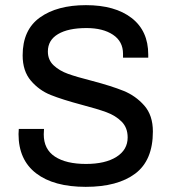

<svg xmlns="http://www.w3.org/2000/svg" viewBox="-20 -716 667 746"><path d="M556 -504V-492H458V-507Q458 -555 419 -581Q380 -607 316 -607Q245 -607 205.5 -583.5Q166 -560 166 -516Q166 -483 188.5 -462Q211 -441 244.5 -429Q278 -417 337 -402Q413 -382 460 -363Q507 -344 540.5 -306Q574 -268 574 -205Q574 -93 505.5 -41.5Q437 10 313 10Q189 10 120.5 -42.5Q52 -95 52 -195L53 -215H151L150 -194Q150 -136 193.5 -107.5Q237 -79 314 -79Q389 -79 432.5 -106.5Q476 -134 476 -182Q476 -220 452.5 -243.5Q429 -267 393.5 -280Q358 -293 297 -309Q222 -329 177 -347Q132 -365 100 -402.5Q68 -440 68 -501Q68 -600 135 -648Q202 -696 314 -696Q427 -696 491.5 -646Q556 -596 556 -504Z"/></svg>

Font: Chivo
Style: Regular
Weight: 400
Designer: Hector Gatti
Foundry: Omnibus-Type
Version: Version 1.006; ttfautohint (v1.4.1)